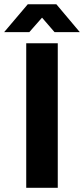

<svg xmlns="http://www.w3.org/2000/svg" viewBox="-49 -892 399 912"><path d="M75.6 0V-686.4H225.4V0ZM-29.2 -739.5 82.9 -871.7H218.7L330 -739.5H210L122.3 -841L178.8 -840.2L90.3 -739.5Z"/></svg>

Font: Archivo SemiBold
Style: Regular
Weight: 600
Designer: Hector Gatti
Foundry: Omnibus-Type
Version: Version 2.001